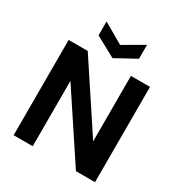

<svg xmlns="http://www.w3.org/2000/svg" viewBox="-208 -1070 1152 1220"><g transform="rotate(30 367.5 -460.5)"><path d="M69 -699V0H209V-479L526 0H666V-699H526V-219L209 -699ZM219 -921V-819L368 -738L516 -819V-921L368 -835Z"/></g></svg>

Font: Poppins SemiBold
Style: Regular
Weight: 600
Designer: Ninad Kale (Devanagari), Jonny Pinhorn (Latin)
Foundry: Indian Type Foundry
Version: 4.004